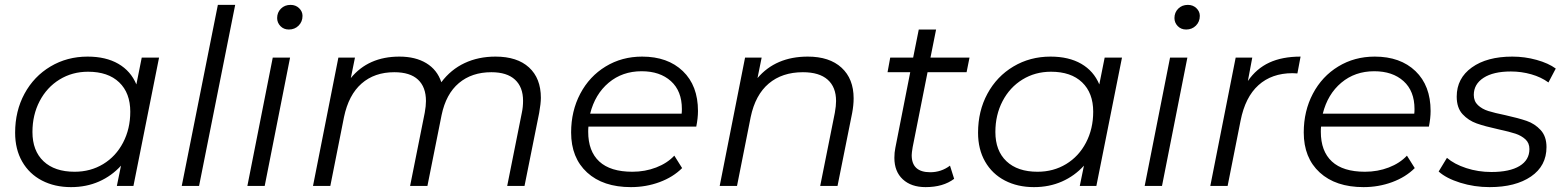

<svg xmlns="http://www.w3.org/2000/svg" viewBox="-20 -762 6415 787"><path d="M632 -526 527 0H459L476 -83Q438 -41 386 -18Q334 5 271 5Q204 5 152 -22Q100 -49 71 -99.5Q42 -150 42 -218Q42 -307 80.5 -378Q119 -449 187 -489.5Q255 -530 339 -530Q414 -530 465 -500.5Q516 -471 539 -416L561 -526ZM514 -304Q514 -381 468.5 -424.5Q423 -468 341 -468Q276 -468 224 -436Q172 -404 142.5 -347.5Q113 -291 113 -221Q113 -144 158.5 -101Q204 -58 286 -58Q351 -58 403 -89.5Q455 -121 484.5 -177.5Q514 -234 514 -304Z M873 -742H944L796 0H725Z M1098 -526H1169L1065 0H994ZM1116 -688Q1116 -711 1131.5 -726.5Q1147 -742 1171 -742Q1192 -742 1206 -728.5Q1220 -715 1220 -697Q1220 -673 1204 -657Q1188 -641 1164 -641Q1143 -641 1129.5 -655Q1116 -669 1116 -688Z M2197 -361Q2197 -338 2190 -299L2130 0H2059L2119 -300Q2124 -323 2124 -349Q2124 -405 2091 -435.5Q2058 -466 1994 -466Q1914 -466 1861 -421.5Q1808 -377 1790 -290L1732 0H1661L1721 -300Q1726 -328 1726 -348Q1726 -405 1693.5 -435.5Q1661 -466 1596 -466Q1515 -466 1462 -419.5Q1409 -373 1390 -282L1334 0H1263L1367 -526H1435L1418 -442Q1490 -530 1617 -530Q1683 -530 1727.5 -503Q1772 -476 1789 -425Q1828 -477 1884.5 -503.5Q1941 -530 2011 -530Q2100 -530 2148.5 -485.5Q2197 -441 2197 -361Z M2392 -243Q2391 -236 2391 -222Q2391 -142 2436.5 -100Q2482 -58 2572 -58Q2624 -58 2669.5 -75.5Q2715 -93 2744 -124L2776 -73Q2739 -36 2683.5 -15.5Q2628 5 2566 5Q2452 5 2386.5 -55Q2321 -115 2321 -219Q2321 -307 2358.5 -378Q2396 -449 2462.5 -489.5Q2529 -530 2612 -530Q2717 -530 2779 -470.5Q2841 -411 2841 -307Q2841 -278 2834 -243ZM2399 -296H2774Q2775 -303 2775 -315Q2775 -389 2730 -429.5Q2685 -470 2610 -470Q2531 -470 2475 -423Q2419 -376 2399 -296Z M3479 -359Q3479 -331 3473 -299L3413 0H3342L3402 -300Q3407 -328 3407 -348Q3407 -405 3372.5 -435.5Q3338 -466 3271 -466Q3186 -466 3131 -419.5Q3076 -373 3057 -282L3001 0H2930L3034 -526H3102L3085 -442Q3160 -530 3291 -530Q3380 -530 3429.5 -484.5Q3479 -439 3479 -359Z M3721 -159Q3717 -135 3717 -126Q3717 -56 3793 -56Q3838 -56 3874 -83L3891 -29Q3846 5 3774 5Q3715 5 3680.5 -27Q3646 -59 3646 -115Q3646 -137 3650 -156L3711 -466H3618L3629 -526H3723L3746 -641H3817L3794 -526H3954L3942 -466H3782Z M4579 -526 4474 0H4406L4423 -83Q4385 -41 4333 -18Q4281 5 4218 5Q4151 5 4099 -22Q4047 -49 4018 -99.5Q3989 -150 3989 -218Q3989 -307 4027.5 -378Q4066 -449 4134 -489.5Q4202 -530 4286 -530Q4361 -530 4412 -500.5Q4463 -471 4486 -416L4508 -526ZM4461 -304Q4461 -381 4415.5 -424.5Q4370 -468 4288 -468Q4223 -468 4171 -436Q4119 -404 4089.5 -347.5Q4060 -291 4060 -221Q4060 -144 4105.5 -101Q4151 -58 4233 -58Q4298 -58 4350 -89.5Q4402 -121 4431.5 -177.5Q4461 -234 4461 -304Z M4776 -526H4847L4743 0H4672ZM4794 -688Q4794 -711 4809.5 -726.5Q4825 -742 4849 -742Q4870 -742 4884 -728.5Q4898 -715 4898 -697Q4898 -673 4882 -657Q4866 -641 4842 -641Q4821 -641 4807.5 -655Q4794 -669 4794 -688Z M5311 -530 5298 -461 5278 -462Q5193 -462 5138.5 -413Q5084 -364 5065 -267L5012 0H4941L5045 -526H5113L5095 -430Q5130 -481 5183 -505.5Q5236 -530 5311 -530Z M5395 -243Q5394 -236 5394 -222Q5394 -142 5439.5 -100Q5485 -58 5575 -58Q5627 -58 5672.5 -75.5Q5718 -93 5747 -124L5779 -73Q5742 -36 5686.5 -15.5Q5631 5 5569 5Q5455 5 5389.5 -55Q5324 -115 5324 -219Q5324 -307 5361.5 -378Q5399 -449 5465.5 -489.5Q5532 -530 5615 -530Q5720 -530 5782 -470.5Q5844 -411 5844 -307Q5844 -278 5837 -243ZM5402 -296H5777Q5778 -303 5778 -315Q5778 -389 5733 -429.5Q5688 -470 5613 -470Q5534 -470 5478 -423Q5422 -376 5402 -296Z M5877 -59 5911 -115Q5941 -89 5990 -73Q6039 -57 6093 -57Q6168 -57 6208.5 -81.5Q6249 -106 6249 -151Q6249 -176 6232.5 -191Q6216 -206 6192 -214Q6168 -222 6122 -232Q6067 -244 6033 -256Q5999 -268 5975 -294Q5951 -320 5951 -366Q5951 -441 6013 -485.5Q6075 -530 6179 -530Q6230 -530 6278.5 -516.5Q6327 -503 6357 -481L6327 -424Q6297 -446 6256.5 -457.5Q6216 -469 6173 -469Q6101 -469 6061 -443Q6021 -417 6021 -373Q6021 -347 6038 -331Q6055 -315 6080.5 -307Q6106 -299 6150 -290Q6204 -278 6237.5 -266.5Q6271 -255 6295 -229Q6319 -203 6319 -159Q6319 -82 6255.5 -38.5Q6192 5 6086 5Q6023 5 5965.5 -13Q5908 -31 5877 -59Z"/></svg>

Font: Idrija
Style: Italic
Weight: 400
Italic angle: -11.3°
Designer: Julieta Ulanovsky
Foundry: Julieta Ulanovsky
Version: Version 7.200